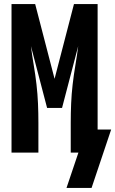

<svg xmlns="http://www.w3.org/2000/svg" viewBox="-20 -755 570 950"><path d="M309 175 368 0H330V-147Q330 -195 332 -242.5Q334 -290 339.5 -337.5Q345 -385 353 -432.5Q361 -480 367 -527L287 -221H213L133 -527Q139 -480 147 -432.5Q155 -385 160.5 -337.5Q166 -290 168 -242.5Q170 -195 170 -147V0H37V-735H154L250 -365L346 -735H463V-114H530L433 175Z"/></svg>

Font: Iosevka SS04 Heavy
Style: Regular
Weight: 900
Monospace: yes
Designer: Belleve Invis
Foundry: Belleve Invis
Version: Version 19.0.0; ttfautohint (v1.8.4)